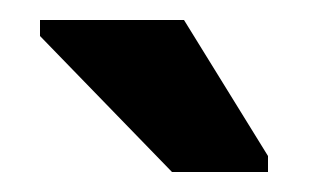

<svg xmlns="http://www.w3.org/2000/svg" viewBox="-20 -754 318 192"><path d="M152 -582 20 -718V-734H164L248 -598V-582Z"/></svg>

Font: AR One Sans
Style: Bold
Weight: 700
Designer: Niteesh Yadav
Foundry: Niteesh Yadav
Version: Version 1.001;gftools[0.9.33]